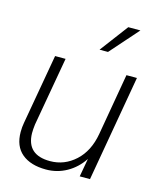

<svg xmlns="http://www.w3.org/2000/svg" viewBox="-112 -814 737 902"><g transform="rotate(15 256.0 -363.0)"><path d="M198 10Q123 10 80.5 -25.5Q38 -61 38 -130Q38 -154 42 -175L102 -516H153L94 -181Q91 -157 91 -138Q93 -33 206 -33Q276 -33 329 -81.5Q382 -130 397 -216L449 -516H500L410 0H360L376 -89Q345 -42 298.5 -16Q252 10 198 10ZM337 -599H296L399 -736H458Z"/></g></svg>

Font: Creato Display Light
Style: Italic
Weight: 300
Italic angle: -10°
Version: Version 1.000